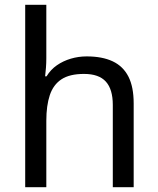

<svg xmlns="http://www.w3.org/2000/svg" viewBox="-20 -780 658 800"><path d="M173 -537Q173 -518 171.5 -498Q170 -478 168 -462H174Q191 -490 217 -508Q243 -526 275 -535.5Q307 -545 341 -545Q406 -545 449.5 -524.5Q493 -504 515 -461Q537 -418 537 -349V0H450V-343Q450 -408 421 -440Q392 -472 330 -472Q270 -472 236 -449.5Q202 -427 187.5 -383.5Q173 -340 173 -277V0H85V-760H173Z"/></svg>

Font: guzrati25
Style: Book
Weight: 400
Designer: Jelle Bosma - Monotype Design Team, Universal Thirst
Foundry: Monotype Imaging Inc.
Version: Version 2.106